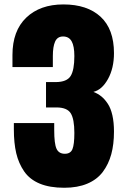

<svg xmlns="http://www.w3.org/2000/svg" viewBox="-20 -844 579 880"><path d="M274.4 16.6Q208 16.6 162.1 -2.4Q116.2 -21.5 90.8 -58.3Q65.4 -95.2 54.4 -141.8Q43.5 -188.5 43.5 -251V-279.8H228.5V-247.6Q228.5 -185.5 239 -162.4Q249.5 -139.2 277.3 -139.2Q303.2 -139.2 312 -160.4Q320.8 -181.6 320.8 -234.9Q320.8 -297.9 304.4 -324.5Q288.1 -351.1 239.7 -351.6H190.9V-467.8H236.3Q286.6 -468.3 303.7 -495.6Q320.8 -522.9 320.8 -586.9Q320.8 -632.8 308.3 -654.8Q295.9 -676.8 269 -676.8Q243.2 -676.8 232.7 -653.6Q222.2 -630.4 222.2 -586.9V-536.6H37.1V-591.8Q37.1 -702.6 100.3 -763.2Q163.6 -823.7 270.5 -823.7Q379.9 -823.7 441.2 -767.1Q502.4 -710.4 502.4 -600.6Q502.4 -531.7 475.1 -482.2Q447.8 -432.6 408.2 -422.9Q429.2 -414.6 444.8 -401.9Q460.4 -389.2 474.1 -368.4Q487.8 -347.7 495.1 -315.4Q502.4 -283.2 502.4 -240.7Q502.4 -182.6 490 -137Q477.5 -91.3 451.2 -56.2Q424.8 -21 380.1 -2.2Q335.4 16.6 274.4 16.6Z"/></svg>

Font: Oswald
Style: Heavy
Weight: 800
Designer: Vernon Adams
Foundry: Vernon Adams
Version: 3.0; ttfautohint (v0.95) -l 8 -r 50 -G 200 -x 0 -w "G" -W -c